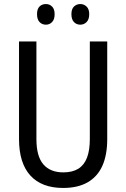

<svg xmlns="http://www.w3.org/2000/svg" viewBox="-20 -919 625 949"><path d="M510 -232Q510 -153 486 -99.5Q462 -46 413.5 -18Q365 10 292 10Q186 10 130 -51.5Q74 -113 74 -232V-714H160V-231Q160 -147 194 -107Q228 -67 293 -67Q338 -67 367 -85Q396 -103 410 -139.5Q424 -176 424 -232V-714H510ZM163 -849Q163 -875 175.5 -887Q188 -899 207 -899Q225 -899 237.5 -886.5Q250 -874 250 -849Q250 -823 237.5 -810Q225 -797 207 -797Q188 -797 175.5 -810Q163 -823 163 -849ZM333 -849Q333 -875 346 -887Q359 -899 377 -899Q395 -899 408 -886.5Q421 -874 421 -849Q421 -823 408 -810Q395 -797 377 -797Q358 -797 345.5 -810Q333 -823 333 -849Z"/></svg>

Font: Noto Sans Thai Condensed
Style: Regular
Weight: 400
Width: 3
Designer: Monotype Design Team
Foundry: Monotype Imaging Inc.
Version: Version 2.002